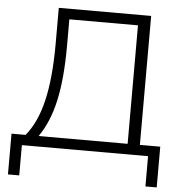

<svg xmlns="http://www.w3.org/2000/svg" viewBox="-58 -760 908 967"><g transform="rotate(5 396.5 -276.0)"><path d="M18 153V-53H89Q146 -121 173 -236.5Q200 -352 200 -524V-705H667V-53H770V153H713V0H75V153ZM155 -53H605V-652H258V-521Q258 -352 233 -240Q208 -128 155 -53Z"/></g></svg>

Font: Winston Light
Style: Regular
Weight: 300
Designer: Original fonts by Vernon Adams / Changes by Cristiano Sobral
Foundry: Original fonts by Vernon Adams / Changes by Cristiano Sobral
Version: Version 2.503;July 17, 2020;FontCreator 13.0.0.2655 64-bit